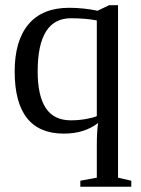

<svg xmlns="http://www.w3.org/2000/svg" viewBox="-20 -501 540 734"><path d="M397 -481H431.2V178.2L481.9 189.9V212.9H287.1V189.9L350.1 178.2V50.8Q350.1 3.4 355 -30.8Q302.7 9.8 224.1 9.8Q36.1 9.8 36.1 -228Q36.1 -345.7 89.1 -408.4Q142.1 -471.2 244.1 -471.2Q298.8 -471.2 353 -460ZM124 -228Q124 -134.8 155 -87.9Q186 -41 251 -41Q279.8 -41 307.9 -45.9Q335.9 -50.8 350.1 -57.1V-422.9Q306.6 -431.2 251 -431.2Q124 -431.2 124 -228Z"/></svg>

Font: Tinos
Style: Regular
Weight: 400
Designer: Steve Matteson
Foundry: Monotype Imaging Inc.
Version: Version 1.23